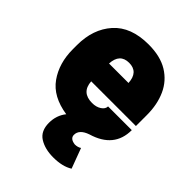

<svg xmlns="http://www.w3.org/2000/svg" viewBox="-215 -659 990 990"><g transform="rotate(45 280.0 -164.0)"><path d="M348 216Q287 216 246.5 190.5Q206 165 206 105Q206 51 238 11Q126 -6 75.5 -77.5Q25 -149 25 -250V-280Q25 -397 90.5 -470.5Q156 -544 284 -544Q370 -544 425.5 -510Q481 -476 508 -416.5Q535 -357 535 -280V-200H209Q214 -124 291 -124Q321 -124 341.5 -137.5Q362 -151 362 -170H535Q535 -41 396 0Q341 19 341 58Q341 85 379 90Q400 90 415 80L456 190Q415 216 348 216ZM351 -330Q347 -406 280 -406Q213 -406 209 -330Z"/></g></svg>

Font: Tanohe Sans ExtraBold
Style: Regular
Weight: 800
Designer: Village Type and Design LLC & Cristiano Sobral
Foundry: Cooper Hewitt Smithsonian Design Museum
Version: Version 1.00;September 29, 2021;FontCreator 13.0.0.2655 64-b